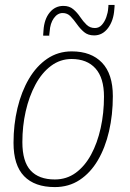

<svg xmlns="http://www.w3.org/2000/svg" viewBox="-20 -751 530 781"><path d="M203 10Q121 10 78 -34.5Q35 -79 35 -170Q35 -244 51 -311Q67 -378 97.5 -430Q128 -482 172 -512Q216 -542 272 -542Q351 -542 395 -496Q439 -450 439 -360Q439 -284 423.5 -217Q408 -150 378 -99Q348 -48 304 -19Q260 10 203 10ZM203 -21Q251 -21 288 -48Q325 -75 350.5 -122Q376 -169 389.5 -230Q403 -291 403 -358Q403 -434 368.5 -472.5Q334 -511 271 -511Q225 -511 187.5 -483Q150 -455 124 -406.5Q98 -358 84.5 -298Q71 -238 71 -173Q71 -94 104.5 -57.5Q138 -21 203 -21ZM156 -606Q156 -609 155.5 -607Q155 -605 155.5 -607.5Q156 -610 157 -628Q160 -673 182 -700Q204 -727 238 -727Q262 -727 278 -713.5Q294 -700 306 -682Q318 -664 332 -650.5Q346 -637 366 -637Q383 -637 394.5 -650Q406 -663 412.5 -681.5Q419 -700 420 -716Q421 -724 421 -726Q421 -728 421 -731H446Q446 -728 446 -725Q446 -722 445 -713Q442 -667 419.5 -637Q397 -607 363 -607Q338 -607 322 -620.5Q306 -634 293 -652.5Q280 -671 267 -684.5Q254 -698 235 -698Q214 -698 199 -677Q184 -656 182 -623Q181 -610 180 -606H181Q181 -608 180.5 -604Q180 -600 180 -606Z"/></svg>

Font: Georama ExtraLight
Style: Italic
Weight: 200
Italic angle: -9°
Designer: Jean-Baptiste Levee
Foundry: Production Type
Version: Version 1.000